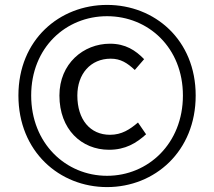

<svg xmlns="http://www.w3.org/2000/svg" viewBox="-20 -750 872 782"><path d="M416 12C610 12 777 -133 777 -361C777 -588 610 -730 416 -730C222 -730 55 -588 55 -361C55 -133 222 12 416 12ZM416 -34C248 -34 107 -166 107 -361C107 -556 248 -684 416 -684C584 -684 725 -556 725 -361C725 -166 584 -34 416 -34ZM424 -140C491 -140 535 -167 575 -203L542 -251C509 -223 476 -201 428 -201C347 -201 295 -263 295 -361C295 -449 349 -511 431 -511C471 -511 498 -494 529 -465L567 -509C532 -545 491 -572 428 -572C320 -572 222 -491 222 -361C222 -223 312 -140 424 -140Z"/></svg>

Font: Noto Sans JP
Style: Regular
Weight: 400
Designer: Ryoko NISHIZUKA  (kana, bopomofo & ideographs); Paul D. Hunt (Latin, Greek & Cyrillic); Sandoll Communications , Soo-you
Foundry: Adobe
Version: Version 2.002;hotconv 1.0.116;makeotfexe 2.5.65601